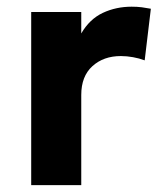

<svg xmlns="http://www.w3.org/2000/svg" viewBox="-20 -540 472 560"><path d="M71 0V-505H217V-442.5Q241.5 -484.5 280 -502.5Q318.5 -520.5 364 -520.5Q380 -520.5 393.5 -518.8Q407 -517 420 -514.5L402 -364Q386 -370 368 -373.2Q350 -376.5 332.5 -376.5Q282 -376.5 249.5 -347Q217 -317.5 217 -263V0Z"/></svg>

Font: Geologica SemiBold
Style: Regular
Weight: 600
Designer: Sindre Bremnes, Frode Helland
Foundry: Monokrom Skriftforlag AS
Version: Version 1.010;gftools[0.9.28]